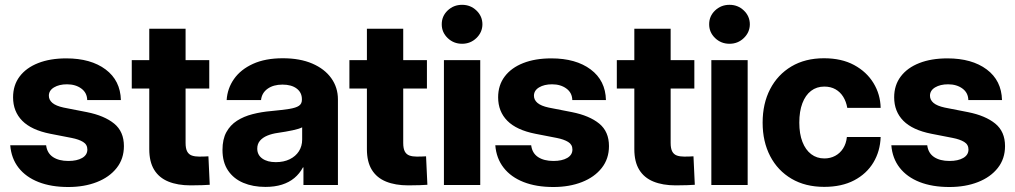

<svg xmlns="http://www.w3.org/2000/svg" viewBox="-20 -764 4191 793"><path d="M479.3 -350.6H340.2Q339.7 -380.8 315.9 -398.3Q292.1 -415.8 256.6 -415.8Q224.5 -415.8 203.2 -403.1Q181.8 -390.3 181.8 -368.6Q181.8 -351.3 196.5 -338.9Q211.2 -326.5 242.8 -319.7L339.3 -300.8Q411.1 -286.4 451.5 -253.5Q491.8 -220.5 491.8 -160.7Q491.8 -108.2 461.9 -70.3Q432 -32.3 380.1 -12Q328.2 8.4 262.1 8.4Q191.4 8.4 139.2 -12.1Q86.9 -32.6 56.7 -71.2Q26.6 -109.8 22.3 -163.9H170.5Q174.6 -131.4 198.9 -115.3Q223.2 -99.2 262.5 -99.2Q297.8 -99.2 319.3 -111.6Q340.8 -124 340.8 -146.5Q340.8 -167 323.1 -177.8Q305.4 -188.6 276 -194.3L187.7 -211.5Q109.8 -226.9 71.9 -265.2Q34 -303.6 34 -362.1Q34 -412.2 61.1 -448.1Q88.3 -484.1 137.7 -503.5Q187.1 -522.9 253.7 -522.9Q355.1 -522.9 416.2 -477.2Q477.3 -431.5 479.3 -350.6Z M767.4 1.6Q713.7 1.6 675.4 -14.1Q637.1 -29.7 616.8 -62.7Q596.5 -95.7 596.5 -148V-645.3H746.5V-173.6Q746.5 -150.6 753.1 -138.3Q759.7 -126.1 772.4 -121.6Q785.1 -117.2 802.7 -117.2Q814.2 -117.2 824.3 -117.6Q834.4 -118 840.8 -118.4L846.3 -0.8Q834.9 0 814.5 0.8Q794.1 1.6 767.4 1.6ZM524.2 -398.4V-515.6H844.3V-398.4Z M1076.3 8Q1024.7 8 984.8 -8.9Q944.8 -25.8 921.9 -59.7Q898.9 -93.7 898.9 -144.9Q898.9 -188.8 914.9 -218.1Q931 -247.4 958.8 -265.3Q986.7 -283.2 1023.1 -292.5Q1059.6 -301.9 1099.9 -305.3Q1146.9 -309.8 1174.8 -314.2Q1202.6 -318.7 1214.7 -327.1Q1226.9 -335.4 1226.9 -351.8V-354.1Q1226.9 -382 1205.3 -398.3Q1183.8 -414.6 1146.6 -414.6Q1109.3 -414.6 1085.3 -397.5Q1061.2 -380.3 1058.1 -350.6H916.1Q919.1 -398.8 946.6 -437.9Q974 -477 1024.8 -500.2Q1075.6 -523.4 1148.3 -523.4Q1218.7 -523.4 1269.7 -501.5Q1320.8 -479.5 1348.2 -441.1Q1375.7 -402.7 1375.7 -353.5V0H1233.3V-72.7H1231.3Q1217.4 -46.8 1195.8 -28.8Q1174.2 -10.8 1144.4 -1.4Q1114.6 8 1076.3 8ZM1119 -94.3Q1152 -94.3 1176.5 -106.3Q1201.1 -118.3 1214.6 -139.4Q1228 -160.4 1228 -187.7V-238.1Q1215.5 -231.6 1188.7 -225.9Q1161.8 -220.1 1127.6 -215.2Q1103.7 -211.9 1084.4 -204Q1065.1 -196.1 1053.8 -182.9Q1042.5 -169.6 1042.5 -150Q1042.7 -123.8 1063.5 -109.1Q1084.4 -94.3 1119 -94.3Z M1666.3 1.6Q1612.6 1.6 1574.3 -14.1Q1536 -29.7 1515.7 -62.7Q1495.4 -95.7 1495.4 -148V-645.3H1645.4V-173.6Q1645.4 -150.6 1652 -138.3Q1658.6 -126.1 1671.3 -121.6Q1684 -117.2 1701.7 -117.2Q1713.1 -117.2 1723.2 -117.6Q1733.3 -118 1739.7 -118.4L1745.2 -0.8Q1733.8 0 1713.4 0.8Q1693.1 1.6 1666.3 1.6ZM1423.1 -398.4V-515.6H1743.3V-398.4Z M1813.5 0V-515.6H1963.5V0ZM1888.5 -583.2Q1853.5 -583.2 1828.9 -606.9Q1804.3 -630.7 1804.5 -663.7Q1804.3 -697.2 1828.9 -720.7Q1853.5 -744.1 1888.5 -744.1Q1923.2 -744.1 1947.7 -720.7Q1972.3 -697.2 1972.5 -663.7Q1972.3 -630.7 1947.7 -606.9Q1923.2 -583.2 1888.5 -583.2Z M2482.7 -350.6H2343.7Q2343.2 -380.8 2319.3 -398.3Q2295.5 -415.8 2260.1 -415.8Q2227.9 -415.8 2206.6 -403.1Q2185.3 -390.3 2185.3 -368.6Q2185.3 -351.3 2200 -338.9Q2214.6 -326.5 2246.2 -319.7L2342.7 -300.8Q2414.6 -286.4 2454.9 -253.5Q2495.2 -220.5 2495.2 -160.7Q2495.2 -108.2 2465.3 -70.3Q2435.4 -32.3 2383.5 -12Q2331.6 8.4 2265.5 8.4Q2194.8 8.4 2142.6 -12.1Q2090.3 -32.6 2060.2 -71.2Q2030 -109.8 2025.7 -163.9H2173.9Q2178 -131.4 2202.3 -115.3Q2226.7 -99.2 2265.9 -99.2Q2301.2 -99.2 2322.7 -111.6Q2344.2 -124 2344.2 -146.5Q2344.2 -167 2326.5 -177.8Q2308.8 -188.6 2279.4 -194.3L2191.1 -211.5Q2113.2 -226.9 2075.3 -265.2Q2037.4 -303.6 2037.4 -362.1Q2037.4 -412.2 2064.6 -448.1Q2091.7 -484.1 2141.1 -503.5Q2190.5 -522.9 2257.1 -522.9Q2358.5 -522.9 2419.6 -477.2Q2480.8 -431.5 2482.7 -350.6Z M2770.8 1.6Q2717.1 1.6 2678.8 -14.1Q2640.5 -29.7 2620.2 -62.7Q2599.9 -95.7 2599.9 -148V-645.3H2749.9V-173.6Q2749.9 -150.6 2756.5 -138.3Q2763.1 -126.1 2775.8 -121.6Q2788.5 -117.2 2806.2 -117.2Q2817.6 -117.2 2827.7 -117.6Q2837.8 -118 2844.2 -118.4L2849.7 -0.8Q2838.3 0 2817.9 0.8Q2797.6 1.6 2770.8 1.6ZM2527.6 -398.4V-515.6H2847.8V-398.4Z M2918 0V-515.6H3068V0ZM2993 -583.2Q2958 -583.2 2933.4 -606.9Q2908.8 -630.7 2909 -663.7Q2908.8 -697.2 2933.4 -720.7Q2958 -744.1 2993 -744.1Q3027.7 -744.1 3052.2 -720.7Q3076.8 -697.2 3077 -663.7Q3076.8 -630.7 3052.2 -606.9Q3027.7 -583.2 2993 -583.2Z M3384.1 7.8Q3306.3 7.8 3249.3 -25.7Q3192.2 -59.2 3161 -119.1Q3129.8 -179.1 3129.8 -257.4Q3129.8 -336.1 3160.8 -395.9Q3191.8 -455.7 3248.7 -489.6Q3305.6 -523.4 3383.3 -523.4Q3455.9 -523.4 3507.7 -495.4Q3559.5 -467.3 3587.7 -420.9Q3616 -374.6 3617.3 -318.6H3479.4Q3475 -344.4 3462.7 -364.2Q3450.4 -384 3430.8 -395.2Q3411.1 -406.4 3384.5 -406.4Q3352.9 -406.4 3329.8 -388.7Q3306.6 -370.9 3294 -337.6Q3281.3 -304.4 3281.3 -257.4Q3281.3 -211.1 3294.2 -178.1Q3307 -145 3330.3 -127.3Q3353.5 -109.6 3384.9 -109.6Q3409.4 -109.6 3429.4 -120.3Q3449.4 -131 3462.2 -150.9Q3475 -170.9 3477.8 -198.2H3617.3Q3615.3 -139.6 3587.4 -93Q3559.4 -46.3 3507.9 -19.2Q3456.4 7.8 3384.1 7.8Z M4118.5 -350.6H3979.4Q3978.9 -380.8 3955.1 -398.3Q3931.2 -415.8 3895.8 -415.8Q3863.7 -415.8 3842.3 -403.1Q3821 -390.3 3821 -368.6Q3821 -351.3 3835.7 -338.9Q3850.4 -326.5 3881.9 -319.7L3978.4 -300.8Q4050.3 -286.4 4090.6 -253.5Q4131 -220.5 4131 -160.7Q4131 -108.2 4101.1 -70.3Q4071.2 -32.3 4019.3 -12Q3967.4 8.4 3901.3 8.4Q3830.6 8.4 3778.3 -12.1Q3726.1 -32.6 3695.9 -71.2Q3665.7 -109.8 3661.4 -163.9H3809.7Q3813.8 -131.4 3838.1 -115.3Q3862.4 -99.2 3901.7 -99.2Q3936.9 -99.2 3958.4 -111.6Q3980 -124 3980 -146.5Q3980 -167 3962.3 -177.8Q3944.5 -188.6 3915.1 -194.3L3826.9 -211.5Q3748.9 -226.9 3711 -265.2Q3673.1 -303.6 3673.1 -362.1Q3673.1 -412.2 3700.3 -448.1Q3727.4 -484.1 3776.9 -503.5Q3826.3 -522.9 3892.9 -522.9Q3994.2 -522.9 4055.4 -477.2Q4116.5 -431.5 4118.5 -350.6Z"/></svg>

Font: Inter Display V
Style: Regular
Weight: 400
Designer: Rasmus Andersson
Foundry: rsms
Version: Version 3.015;git-src